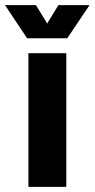

<svg xmlns="http://www.w3.org/2000/svg" viewBox="-64 -730 370 750"><path d="M47 0V-522.2H195V0ZM41.9 -580.5 -44.5 -710H76.4L148.4 -592.5H92.2L164.2 -710H285.8L198.7 -580.5Z"/></svg>

Font: TikTok Sans Light
Style: Regular
Weight: 300
Version: Version 4.000